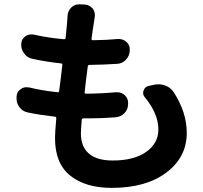

<svg xmlns="http://www.w3.org/2000/svg" viewBox="-20 -823 948 898"><path d="M658.2 -367.2Q649.4 -377 649.4 -388.7Q649.4 -393.6 651.4 -399.4Q657.2 -417 674.8 -420.9L701.2 -426.8Q711.9 -428.7 721.7 -428.7Q737.3 -428.7 752.9 -422.9Q777.3 -414.1 792 -392.6Q853.5 -297.9 853.5 -201.2Q853.5 -87.9 758.3 -16.1Q663.1 55.7 502.9 55.7Q379.9 55.7 308.6 -1.5Q237.3 -58.6 237.3 -176.8Q237.3 -204.1 243.2 -269.5Q244.1 -277.3 236.3 -277.3Q167 -285.2 110.4 -296.9Q85.9 -301.8 70.8 -321.8Q55.7 -341.8 57.6 -367.2V-372.1Q58.6 -394.5 77.1 -406.2Q88.9 -415 103.5 -415Q109.4 -415 116.2 -414.1Q175.8 -399.4 249 -391.6Q255.9 -390.6 256.8 -398.4Q259.8 -418.9 264.6 -459.5Q269.5 -500 271.5 -518.6Q272.5 -526.4 265.6 -526.4Q194.3 -534.2 131.8 -547.9Q107.4 -552.7 92.8 -573.2Q79.1 -591.8 79.1 -614.3Q79.1 -639.6 98.6 -653.3Q111.3 -662.1 127 -662.1Q131.8 -662.1 138.7 -661.1Q201.2 -646.5 278.3 -639.6Q286.1 -638.7 287.1 -646.5Q289.1 -662.1 293.9 -717.8Q294.9 -737.3 295.9 -748Q296.9 -771.5 313.5 -788.1Q329.1 -802.7 349.6 -802.7Q351.6 -802.7 353.5 -802.7L377 -801.8Q399.4 -799.8 414.1 -782.2Q423.8 -768.6 423.8 -752Q423.8 -747.1 422.9 -741.2Q419.9 -725.6 418 -710Q416 -701.2 413.1 -677.7Q410.2 -654.3 408.2 -642.6Q407.2 -634.8 414.1 -634.8Q479.5 -635.7 531.2 -640.6Q534.2 -640.6 536.1 -640.6Q555.7 -640.6 571.3 -627Q587.9 -612.3 586.9 -589.8V-586.9Q585.9 -561.5 568.8 -543.5Q551.8 -525.4 527.3 -524.4Q470.7 -520.5 399.4 -519.5Q391.6 -519.5 390.6 -512.7Q381.8 -448.2 376 -392.6Q375 -384.8 381.8 -384.8Q444.3 -384.8 523.4 -391.6Q526.4 -391.6 528.3 -391.6Q547.9 -391.6 563.5 -377.9Q580.1 -362.3 579.1 -339.8V-336.9Q579.1 -311.5 562 -293.9Q544.9 -276.4 520.5 -274.4Q457 -269.5 402.3 -269.5H370.1Q363.3 -269.5 362.3 -262.7Q358.4 -212.9 358.4 -198.2Q358.4 -136.7 396 -104.5Q433.6 -72.3 506.8 -72.3Q607.4 -72.3 664.1 -112.8Q720.7 -153.3 720.7 -216.8Q720.7 -291 658.2 -367.2Z"/></svg>

Font: Gen Jyuu Gothic P Bold
Style: Bold
Weight: 700
Designer: [Source Han Sans]
Ryoko NISHIZUKA  (kana & ideographs); Paul D. Hunt (Latin, Greek & Cyrillic); Wenlong ZHANG  (bopomofo
Version: Version 1.002.20150607